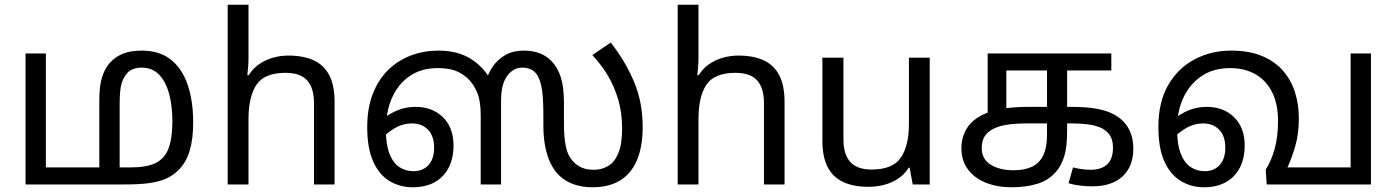

<svg xmlns="http://www.w3.org/2000/svg" viewBox="-20 -780 5906 812"><path d="M580 -566Q655 -566 703 -527.5Q751 -489 774 -420.5Q797 -352 797 -262Q797 -192 782 -142Q767 -92 734 -60Q711 -37 681 -24Q651 -11 610.5 -5.5Q570 0 512 0H88V-554H174V-72H400V-355Q400 -417 411.5 -453.5Q423 -490 445 -515Q468 -540 500 -553Q532 -566 580 -566ZM578 -494Q561 -494 545 -488.5Q529 -483 518 -471Q502 -453 494 -426.5Q486 -400 486 -338V-72H533Q601 -72 639 -91Q677 -110 693 -153Q709 -196 709 -267Q709 -331 695.5 -382Q682 -433 653.5 -463.5Q625 -494 578 -494Z M1031 -537Q1031 -518 1029.5 -498Q1028 -478 1026 -462H1032Q1049 -490 1075 -508Q1101 -526 1133 -535.5Q1165 -545 1199 -545Q1264 -545 1307.5 -524.5Q1351 -504 1373 -461Q1395 -418 1395 -349V0H1308V-343Q1308 -408 1279 -440Q1250 -472 1188 -472Q1098 -472 1064.5 -421.5Q1031 -371 1031 -277V0H943V-760H1031Z M1725 12Q1672 12 1628 -14Q1584 -40 1558.5 -96.5Q1533 -153 1533 -242Q1533 -323 1557 -384Q1581 -445 1623 -485.5Q1665 -526 1719.5 -546Q1774 -566 1835 -566Q1887 -566 1928.5 -551.5Q1970 -537 2003.5 -507Q2037 -477 2063 -430L2034 -433Q2043 -468 2064 -498.5Q2085 -529 2117.5 -547.5Q2150 -566 2195 -566Q2232 -566 2261.5 -555Q2291 -544 2313 -521Q2339 -494 2352 -452.5Q2365 -411 2365 -343V-255Q2365 -200 2373 -160.5Q2381 -121 2406 -95Q2421 -79 2442 -70.5Q2463 -62 2491 -62Q2525 -62 2552 -78Q2579 -94 2595 -132Q2611 -170 2611 -237Q2611 -303 2594.5 -359Q2578 -415 2550 -461.5Q2522 -508 2485 -547L2563 -600Q2625 -521 2661.5 -434Q2698 -347 2698 -244Q2698 -159 2673.5 -102Q2649 -45 2602 -16.5Q2555 12 2485 12Q2442 12 2406.5 -0.5Q2371 -13 2345 -38Q2324 -58 2309 -88.5Q2294 -119 2286 -159.5Q2278 -200 2278 -250V-288Q2278 -353 2273.5 -390Q2269 -427 2259 -449Q2249 -473 2231 -483.5Q2213 -494 2190 -494Q2169 -494 2153.5 -485Q2138 -476 2128 -463Q2113 -444 2106 -417.5Q2099 -391 2099 -351V0H2013V-293Q2013 -356 1996 -393.5Q1979 -431 1953 -453Q1925 -476 1896.5 -484Q1868 -492 1831 -492Q1762 -492 1713 -458.5Q1664 -425 1638 -366.5Q1612 -308 1612 -232Q1612 -168 1627.5 -129Q1643 -90 1669.5 -73Q1696 -56 1729 -56Q1755 -56 1774.5 -67.5Q1794 -79 1805 -101Q1816 -123 1816 -155Q1816 -205 1790 -231.5Q1764 -258 1723 -258Q1683 -258 1648 -237Q1613 -216 1584 -184L1569 -248Q1599 -283 1643.5 -305.5Q1688 -328 1737 -328Q1809 -328 1853.5 -284Q1898 -240 1898 -165Q1898 -110 1877 -70Q1856 -30 1817.5 -9Q1779 12 1725 12Z M2934 -537Q2934 -518 2932.5 -498Q2931 -478 2929 -462H2935Q2952 -490 2978 -508Q3004 -526 3036 -535.5Q3068 -545 3102 -545Q3167 -545 3210.5 -524.5Q3254 -504 3276 -461Q3298 -418 3298 -349V0H3211V-343Q3211 -408 3182 -440Q3153 -472 3091 -472Q3001 -472 2967.5 -421.5Q2934 -371 2934 -277V0H2846V-760H2934Z M3912 -536V0H3840L3827 -71H3823Q3806 -43 3779 -25Q3752 -7 3720 1.5Q3688 10 3653 10Q3589 10 3545.5 -10.5Q3502 -31 3480 -74Q3458 -117 3458 -185V-536H3547V-191Q3547 -127 3576 -95Q3605 -63 3666 -63Q3755 -63 3789.5 -113Q3824 -163 3824 -257V-536Z M4258 12Q4198 12 4150 -7Q4102 -26 4074 -63Q4046 -100 4046 -152Q4046 -206 4074.5 -245.5Q4103 -285 4165 -306.5Q4227 -328 4329 -328H4509Q4561 -328 4599 -323Q4637 -318 4665.5 -307.5Q4694 -297 4717 -279Q4743 -259 4758 -226.5Q4773 -194 4773 -152Q4773 -76 4727.5 -34Q4682 8 4599 8Q4576 8 4549 5Q4522 2 4499 -5L4518 -72Q4533 -68 4552.5 -65Q4572 -62 4591 -62Q4638 -62 4662.5 -85Q4687 -108 4687 -156Q4687 -190 4672 -210.5Q4657 -231 4632.5 -241Q4608 -251 4577.5 -254.5Q4547 -258 4516 -258H4322Q4271 -258 4235.5 -252Q4200 -246 4175 -232Q4153 -219 4142.5 -200.5Q4132 -182 4132 -153Q4132 -107 4170 -83.5Q4208 -60 4266 -60Q4310 -60 4341.5 -73.5Q4373 -87 4390.5 -120Q4408 -153 4408 -213V-482H4236V-302L4157 -286V-554H4680V-482H4493V-226Q4493 -159 4481.5 -121Q4470 -83 4449 -57Q4418 -19 4369.5 -3.5Q4321 12 4258 12Z M5071 12Q5018 12 4974 -14.5Q4930 -41 4904.5 -97Q4879 -153 4879 -243Q4879 -350 4921.5 -422Q4964 -494 5034 -530Q5104 -566 5186 -566Q5262 -566 5316.5 -543.5Q5371 -521 5405.5 -481.5Q5440 -442 5456.5 -390.5Q5473 -339 5473 -280Q5473 -216 5459 -166Q5445 -116 5425 -72H5692V-554H5778V0H5337L5333 -63Q5356 -98 5370.5 -149.5Q5385 -201 5385 -269Q5385 -340 5360 -390Q5335 -440 5289.5 -466Q5244 -492 5182 -492Q5112 -492 5062 -458.5Q5012 -425 4985 -367.5Q4958 -310 4958 -237Q4958 -170 4973.5 -130.5Q4989 -91 5015.5 -73.5Q5042 -56 5075 -56Q5101 -56 5120.5 -67.5Q5140 -79 5151 -101Q5162 -123 5162 -155Q5162 -205 5136 -231.5Q5110 -258 5069 -258Q5029 -258 4994 -237Q4959 -216 4930 -184L4915 -248Q4945 -283 4989.5 -305.5Q5034 -328 5083 -328Q5155 -328 5199.5 -284Q5244 -240 5244 -165Q5244 -110 5223 -70Q5202 -30 5163.5 -9Q5125 12 5071 12Z"/></svg>

Font: hextamil15
Style: Book
Weight: 400
Designer: Jelle Bosma - Monotype Design Team
Foundry: Monotype Imaging Inc.
Version: Version 2.003